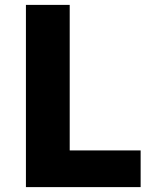

<svg xmlns="http://www.w3.org/2000/svg" viewBox="-20 -765 638 785"><path d="M86 -745H265V-150H555V0H86Z"/></svg>

Font: Merged Yaku Han JP Black
Style: Regular
Weight: 900
Designer: Ryoko NISHIZUKA 西塚涼子 (kana, bopomofo & ideographs); Paul D. Hunt (Latin, Greek & Cyrillic); Sandoll Communications 산돌커뮤니
Foundry: Adobe
Version: Version 2.004